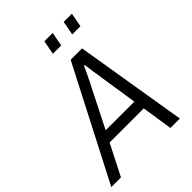

<svg xmlns="http://www.w3.org/2000/svg" viewBox="-277 -989 1109 1109"><g transform="rotate(-45 277.5 -434.5)"><path d="M-32 0 322 -686H415L528 0H451L422 -189H143L47 0ZM177 -255H411L376 -484Q375 -496 372 -512Q369 -528 366.5 -545Q364 -562 362 -578.5Q360 -595 358 -607H352Q344 -589 333 -565.5Q322 -542 311 -520Q300 -498 292 -483ZM274 -783 290 -869H358L342 -783ZM432 -783 448 -869H515L499 -783Z"/></g></svg>

Font: Archivo SemiCondensed Light
Style: Italic
Weight: 300
Width: 4
Italic angle: -10°
Designer: Hector Gatti
Foundry: Omnibus-Type
Version: Version 2.001